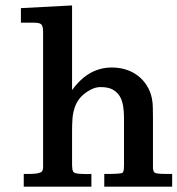

<svg xmlns="http://www.w3.org/2000/svg" viewBox="-20 -702 667 722"><path d="M558.1 -57.1Q559.6 -52.7 567.4 -50.3Q576.7 -48.8 587.4 -48.3Q598.1 -47.9 608.9 -47.9H627.4V0H372.1V-47.9H389.6Q393.6 -47.9 402.1 -48.1Q410.6 -48.3 419.4 -48.8Q428.2 -49.3 435.5 -50.3Q441.9 -52.2 442.9 -55.2Q445.3 -60.5 445.8 -67.9Q446.3 -75.7 446.3 -82.5V-259.8Q446.3 -282.7 442.9 -303.7Q439.5 -324.7 430.2 -340.3Q420.4 -356 403.8 -365.2Q387.2 -374.5 358.9 -374.5Q344.7 -374.5 331.5 -369.6Q318.4 -364.3 307.6 -356.9Q287.1 -343.3 275.9 -327.1Q264.6 -311 259.3 -292.5Q253.4 -273.4 252.4 -252.9Q251 -231.9 251 -210V-82Q251 -78.1 251.5 -73.2Q251.5 -68.8 252.4 -64Q253.4 -60.1 255.4 -56.2Q257.3 -53.2 261.2 -52.2V-51.8Q267.1 -49.8 274.4 -48.8Q282.2 -48.3 290.5 -47.9Q298.8 -47.4 306.6 -47.4Q314.9 -47.9 321.3 -47.9H323.7V0H69.3V-47.9H85Q89.4 -47.9 98.1 -48.1Q106.9 -48.3 115.7 -49.3Q124.5 -50.8 131.3 -53.2Q137.7 -55.7 139.2 -59.6Q141.6 -64.5 142.1 -71.8Q142.1 -79.1 142.1 -85V-576.7Q142.1 -588.4 141.1 -596.2Q140.1 -604 136.7 -608.4Q133.8 -612.8 127 -614.7Q119.6 -616.7 106.9 -616.7H58.6V-671.4L251 -681.6V-363.3Q262.7 -379.4 275.9 -393.1Q292 -409.7 310.5 -421.9Q330.1 -434.6 353 -441.4Q375.5 -448.2 400.4 -448.2Q428.2 -448.2 453.4 -440.4Q478.5 -432.6 498.5 -417.2Q518.6 -401.9 532.2 -380.1Q545.9 -358.4 551.3 -331.5Q554.7 -314 554.7 -296.4Q555.2 -278.3 555.2 -261.7V-83.5Q555.2 -77.1 555.2 -69.3Q555.7 -62.5 558.1 -57.6Z"/></svg>

Font: RIT Rachana
Style: Bold
Weight: 700
Designer: Hussain KH
Version: 1.5.2